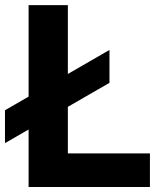

<svg xmlns="http://www.w3.org/2000/svg" viewBox="-21 -748 641 768"><path d="M93.4 -727.5H250.4V-134.4H578.7V0H93.4ZM-1.1 -307 416.9 -548.2V-416.7L-1.1 -175.5Z"/></svg>

Font: Intratopia Thin
Style: Regular
Weight: 100
Designer: Rasmus Andersson
Foundry: rsms
Version: Version 3.000;Glyphs 3.2.3 (3260)